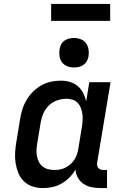

<svg xmlns="http://www.w3.org/2000/svg" viewBox="-20 -948 640 976"><path d="M198 8Q170 8 144.5 -0.5Q119 -9 100.5 -27.5Q82 -46 72.5 -70.5Q63 -95 59 -121.5Q55 -148 57 -176Q59 -204 64 -232L82 -342Q86 -367 93.5 -391.5Q101 -416 114.5 -439Q128 -462 147.5 -481.5Q167 -501 190 -514Q213 -527 238.5 -532.5Q264 -538 289 -538Q313 -538 335.5 -531.5Q358 -525 375 -510.5Q392 -496 402.5 -475.5Q413 -455 418 -433L434 -530H542L474 -122Q473 -114 474 -107Q475 -100 479.5 -94.5Q484 -89 491 -86.5Q498 -84 506 -84H524V8H491Q468 8 445.5 3.5Q423 -1 405 -13Q387 -25 376 -44.5Q365 -64 364 -86Q351 -64 332.5 -45.5Q314 -27 292 -14.5Q270 -2 246 3Q222 8 198 8ZM256 -84Q271 -84 285 -86.5Q299 -89 312.5 -96Q326 -103 338 -113Q350 -123 358 -136Q366 -149 371 -163Q376 -177 378 -191L396 -301Q399 -318 400 -334.5Q401 -351 399 -367Q397 -383 391.5 -398Q386 -413 375.5 -424.5Q365 -436 349.5 -441Q334 -446 317 -446Q302 -446 286 -442.5Q270 -439 255.5 -431.5Q241 -424 229 -412.5Q217 -401 208.5 -387Q200 -373 195 -357.5Q190 -342 187 -327L169 -217Q166 -201 165.5 -184.5Q165 -168 168 -153Q171 -138 178 -124.5Q185 -111 197 -101.5Q209 -92 224.5 -88Q240 -84 256 -84Q256 -84 256 -84Q256 -84 256 -84ZM356 -605Q338 -605 321.5 -611.5Q305 -618 295 -631.5Q285 -645 282.5 -662.5Q280 -680 283 -698Q285 -711 291 -722.5Q297 -734 308 -741.5Q319 -749 331.5 -752Q344 -755 356 -755Q374 -755 390.5 -748.5Q407 -742 417 -728.5Q427 -715 430 -697.5Q433 -680 430 -662Q428 -649 421.5 -637.5Q415 -626 404.5 -618.5Q394 -611 381.5 -608Q369 -605 356 -605ZM540 -842H240V-928H540Z"/></svg>

Font: Iosevka Curly Slab SmBdEx
Style: Italic
Weight: 600
Width: 7
Italic angle: -9°
Monospace: yes
Designer: Belleve Invis
Foundry: Belleve Invis
Version: Version 11.1.0; ttfautohint (v1.8.3)